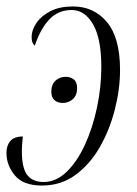

<svg xmlns="http://www.w3.org/2000/svg" viewBox="-25 -566 425 595"><path d="M201 -546Q266 -546 306.5 -497.5Q347 -449 347 -349Q347 -290 331 -227Q315 -164 284.5 -110.5Q254 -57 209 -24Q164 9 105 9Q47 9 21 -22.5Q-5 -54 -5 -92Q-5 -115 7 -129Q19 -143 46 -143Q42 -113 43 -85Q45 -39 62 -20.5Q79 -2 110 -2Q149 -2 181.5 -33.5Q214 -65 238 -117Q262 -169 275.5 -232.5Q289 -296 289 -359Q289 -446 263.5 -490.5Q238 -535 197 -535Q156 -535 128.5 -506.5Q101 -478 83 -425Q79 -427 76 -433.5Q73 -440 73 -452Q73 -473 88 -495Q103 -517 131.5 -531.5Q160 -546 201 -546ZM169 -247Q154 -247 144 -255.5Q134 -264 134 -282Q134 -304 147 -316Q160 -328 179 -328Q193 -328 203.5 -320Q214 -312 214 -293Q214 -271 201 -259Q188 -247 169 -247Z"/></svg>

Font: Noto Serif Display ExtraCondensed Light
Style: Italic
Weight: 300
Width: 2
Italic angle: -12°
Designer: Monotype Design Team
Foundry: Monotype Imaging Inc.
Version: Version 2.009